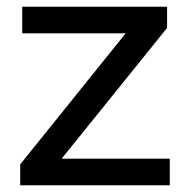

<svg xmlns="http://www.w3.org/2000/svg" viewBox="-20 -550 561 570"><path d="M484 -79V0H40V-62L353 -451H46V-530H476V-467L163 -79Z"/></svg>

Font: Idrija
Style: Regular
Weight: 500
Designer: Julieta Ulanovsky
Foundry: Julieta Ulanovsky
Version: Version 7.200